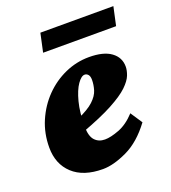

<svg xmlns="http://www.w3.org/2000/svg" viewBox="-116 -692 701 787"><g transform="rotate(-20 234.0 -298.5)"><path d="M200.2 7.8Q115.2 7.8 68.8 -35.2Q22.5 -78.1 22.5 -150.4Q22.5 -211.9 45.4 -265.1Q68.4 -318.4 107.4 -358.4Q146.5 -398.4 196.8 -420.9Q247.1 -443.4 301.8 -443.4Q365.2 -443.4 397.9 -419.4Q430.7 -395.5 430.7 -355.5Q430.7 -338.9 422.9 -318.4Q415 -297.9 390.1 -273.9Q365.2 -250 313.5 -222.2Q261.7 -194.3 173.8 -162.1V-220.7Q222.7 -242.2 245.6 -263.7Q268.6 -285.2 275.4 -307.6Q282.2 -330.1 282.2 -351.6Q282.2 -367.2 275.9 -374.5Q269.5 -381.8 260.7 -381.8Q246.1 -381.8 229 -357.4Q211.9 -333 200.2 -288.1Q188.5 -243.2 188.5 -181.6Q188.5 -139.6 205.1 -121.6Q221.7 -103.5 249 -103.5Q274.4 -103.5 311.5 -117.7Q348.6 -131.8 382.8 -168.9L417 -117.2Q366.2 -48.8 306.2 -20.5Q246.1 7.8 200.2 7.8ZM149.4 -605.5H467.8L450.2 -524.4H131.8Z"/></g></svg>

Font: Crimson Pro Black
Style: Italic
Weight: 900
Italic angle: -12°
Designer: Jacques Le Bailly
Foundry: Baron von Fonthausen
Version: Version 1.003